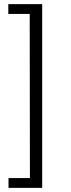

<svg xmlns="http://www.w3.org/2000/svg" viewBox="-20 -743 344 924"><path d="M183 -723H20V-676H123L124 114H21V161H183Z"/></svg>

Font: United Sans ExtraLight
Style: Regular
Weight: 200
Designer: Pablo Impallari, Rodrigo Fuenzalida (Modified by Dan O. Williams)
Version: Version 1.000;PS 001.000;hotconv 1.0.88;makeotf.lib2.5.64775